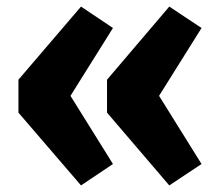

<svg xmlns="http://www.w3.org/2000/svg" viewBox="-20 -576 668 583"><path d="M226 -556 323 -491 194 -285 323 -78 226 -13 36 -234V-334ZM494 -556 592 -491 463 -285 592 -78 494 -13 305 -234V-334Z"/></svg>

Font: FiraGO
Style: Bold
Weight: 700
Designer: bBox Type
Foundry: bBox Type GmbH
Version: Version 1.001;PS 001.001;hotconv 1.0.88;makeotf.lib2.5.64775